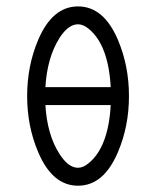

<svg xmlns="http://www.w3.org/2000/svg" viewBox="-20 -591 496 611"><path d="M390.4 -285.2Q390.4 -189.5 355.5 -107.4Q310.3 0 228.3 0Q146.5 0 101.3 -107.4Q66.4 -189.5 66.4 -285.2Q66.4 -381.1 101.3 -463.6Q146.5 -570.6 228.3 -570.6Q310.3 -570.6 355.5 -463.6Q390.4 -381.1 390.4 -285.2ZM332.3 -313.7Q325 -447.3 262.9 -498.8Q245.1 -513.7 228.3 -513.7Q197.5 -513.7 169.7 -470.7Q149.2 -438.2 138.1 -398.6Q127 -358.9 124.5 -313.7ZM332.3 -256.6H124.5Q127 -211.4 138.1 -171.8Q149.2 -132.1 169.7 -100.6Q197.5 -57.1 228.3 -57.1Q245.1 -57.1 262.9 -72.3Q325 -123.8 332.3 -256.6Z"/></svg>

Font: EnergyBar
Style: Regular
Weight: 400
Italic angle: -10°
Version: 1.0 2000-03-28